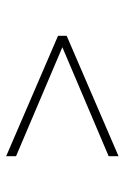

<svg xmlns="http://www.w3.org/2000/svg" viewBox="89 -645 404 622"><g transform="rotate(-90 291.0 -334.0)"><path d="M96 -152V-184L449 -334L96 -484V-516L486 -348V-320Z"/></g></svg>

Font: Gantari Thin
Style: Regular
Weight: 250
Designer: Anugrah Pasau
Foundry: Lafontype
Version: Version 1.000